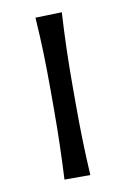

<svg xmlns="http://www.w3.org/2000/svg" viewBox="-66 -561 394 603"><g transform="rotate(-10 131.0 -259.5)"><path d="M90.8 0Q93.8 -57.6 95.2 -111.1Q96.7 -164.6 96.7 -228.5V-280.8Q96.7 -348.6 95 -403.8Q93.3 -459 89.4 -516.6L173.8 -519Q170.4 -460.9 168.7 -405Q167 -349.1 167 -280.8V-228.5Q167 -164.6 168.5 -111.1Q169.9 -57.6 173.3 0Z"/></g></svg>

Font: Pinar-DS3-FD Regular
Style: Regular
Weight: 400
Designer: Amin Abedi
Version: Version 3.000